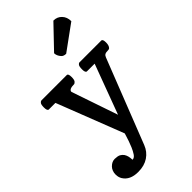

<svg xmlns="http://www.w3.org/2000/svg" viewBox="-299 -846 1134 1134"><g transform="rotate(-45 268.5 -278.5)"><path d="M522 -488.8Q534.2 -488.8 534.2 -460.9Q534.2 -435.5 522.5 -423.8Q518.6 -419.9 510.7 -419.9Q502.4 -419.9 495.1 -418.9Q488.3 -418 483.4 -415Q475.6 -410.6 471.2 -398.9L265.1 127Q249.5 167.5 214.4 191.2Q179.2 214.8 127.9 214.8Q59.6 214.8 32.2 169.9Q22.5 153.3 22.5 134.3Q22 133.3 22 132.8Q22 114.7 27.3 102.5Q32.2 89.8 41 81.1Q60.5 61.5 83.5 61.5H84.5Q107.9 62 120.6 68.4Q132.8 75.2 140.6 85.9Q154.3 106 154.8 139.6Q170.4 139.6 181.9 122.1Q193.4 104.5 201.9 84.5Q210.4 64.5 216.6 46.6Q222.7 28.8 226.8 15.1Q231 1.5 232.4 -2.9L70.3 -419.9H15.6Q2.9 -419.9 2.9 -449.2Q2.9 -473.1 9.8 -481Q16.6 -488.8 22 -488.8H233.9Q246.1 -488.8 246.1 -460.9Q246.1 -436 238.5 -428Q231 -419.9 226.1 -419.9Q183.1 -419.9 183.1 -398.9L282.2 -108.9L397.9 -419.9H334Q321.3 -419.9 321.3 -448.2Q321.3 -473.6 327.9 -481.2Q334.5 -488.8 338.9 -488.8ZM320.3 -580.1Q299.8 -580.1 289.6 -591.8Q272 -611.8 272 -632.8L405.3 -772H406.7Q437 -772 457 -751Q478 -729.5 478 -694.8Z"/></g></svg>

Font: Copse
Style: Regular
Weight: 400
Version: Version 1.000